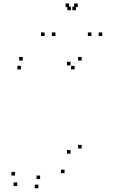

<svg xmlns="http://www.w3.org/2000/svg" viewBox="-20 -828 660 1072"><path d="M97 -440.5V-460.5H77V-440.5ZM396.5 -440.5V-460.5H376.5V-440.5ZM374 -463V-483H354V-463ZM374 30V10H354V30ZM340.5 139V119H320.5V139ZM204 172V152H184V172ZM64 152V132H44V152ZM76 210.5V190.5H56V210.5ZM194 223V203H174V223ZM436 1V-19H416V1ZM436 -490V-510H416V-490ZM107 -490V-510H87V-490ZM289.5 -627V-647H269.5V-627ZM404 -771V-791H384V-771ZM376 -771V-791H356V-771ZM490.5 -627V-647H470.5V-627ZM551 -627V-647H531V-627ZM414 -788.5V-808.5H394V-788.5ZM366 -788.5V-808.5H346V-788.5ZM229 -627V-647H209V-627Z"/></svg>

Font: Monaspace Argon Dots Var
Style: Regular
Weight: 400
Designer: Riley Cran and the Lettermatic Team
Version: Version 1.100 (Monaspace Argon Dots)